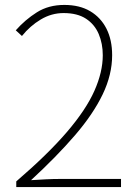

<svg xmlns="http://www.w3.org/2000/svg" viewBox="-20 -759 561 779"><path d="M46 0V-23Q175 -134 252 -224Q329 -314 363 -390.5Q397 -467 397 -535Q397 -582 380.5 -621Q364 -660 329 -683Q294 -706 238 -706Q189 -706 145.5 -680Q102 -654 69 -613L44 -636Q82 -679 129.5 -709Q177 -739 241 -739Q303 -739 346 -713.5Q389 -688 412 -642.5Q435 -597 435 -535Q435 -456 396.5 -376Q358 -296 284.5 -210.5Q211 -125 106 -28Q136 -30 166 -31.5Q196 -33 225 -33H471V0Z"/></svg>

Font: Noto Sans HK Thin
Style: Regular
Weight: 100
Designer: Ryoko NISHIZUKA 西塚涼子 (kana, bopomofo & ideographs); Paul D. Hunt (Latin, Greek & Cyrillic); Sandoll Communications 산돌커뮤니
Foundry: Adobe
Version: Version 2.004-H2;hotconv 1.0.118;makeotfexe 2.5.65603